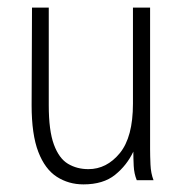

<svg xmlns="http://www.w3.org/2000/svg" viewBox="-20 -473 478 504"><path d="M199 11Q160 11 129 -9Q98 -29 80.5 -74.5Q63 -120 63 -197L64 -453H108V-197Q108 -130 121.5 -93.5Q135 -57 158.5 -43Q182 -29 212 -29Q260 -29 294.5 -71Q329 -113 329 -201V-453H374V-82Q374 -64 375 -41Q376 -18 383 0H339Q332 -17 331 -37.5Q330 -58 330 -75Q313 -39 282 -14Q251 11 199 11Z"/></svg>

Font: Inconsolata SemiCondensed Light
Style: Regular
Weight: 300
Width: 4
Monospace: yes
Designer: Raph Levien, Cyreal, Brenton Simpson
Foundry: Raph Levien, Cyreal, Google
Version: Version 3.100; ttfautohint (v1.8.4.7-5d5b)